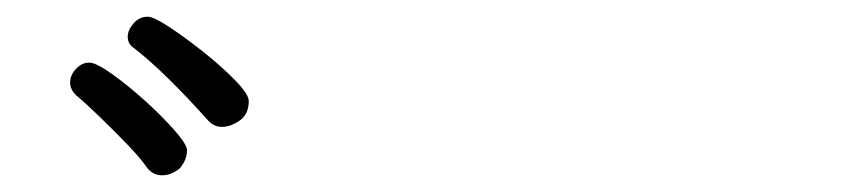

<svg xmlns="http://www.w3.org/2000/svg" viewBox="-20 -823 1040 230"><path d="M278 -702Q278 -686 267 -678.5Q256 -671 246 -671Q236 -671 229 -679Q177 -737 141 -765Q133 -770 133 -779Q133 -787 140 -795Q147 -803 157 -803Q164 -803 183 -790.5Q202 -778 224 -760.5Q246 -743 262 -726.5Q278 -710 278 -702ZM196 -622Q193 -619 187 -616Q181 -613 174 -613Q164 -613 157 -621Q148 -634 132 -650.5Q116 -667 99.5 -683Q83 -699 71 -709Q64 -716 64 -724Q64 -733 71 -740.5Q78 -748 87 -748Q95 -748 114 -734.5Q133 -721 153.5 -702.5Q174 -684 189 -667Q204 -650 204 -643Q204 -632 196 -622Z"/></svg>

Font: Moon Stars Kai T
Style: Regular
Weight: 400
Designer: GuiWonder
Version: Version 1.101